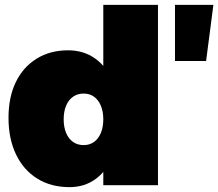

<svg xmlns="http://www.w3.org/2000/svg" viewBox="-20 -762 898 790"><path d="M260 -555Q325 -555 372.5 -520.5Q420 -486 446.5 -423.5Q473 -361 473 -276Q473 -190 447.5 -126Q422 -62 375.5 -27Q329 8 266 8Q190 8 133.5 -27Q77 -62 46 -126.5Q15 -191 15 -277Q15 -362 45 -424Q75 -486 130.5 -520.5Q186 -555 260 -555ZM324 -377Q299 -377 280.5 -364Q262 -351 252 -327Q242 -303 242 -271Q242 -239 252 -215Q262 -191 280.5 -178Q299 -165 324 -165Q349 -165 367 -178Q385 -191 395 -215Q405 -239 405 -271Q405 -303 395 -327Q385 -351 367 -364Q349 -377 324 -377ZM405 -742H630V0H405ZM700 -742H858L828 -511H700Z"/></svg>

Font: Alexandria Black
Style: Regular
Weight: 900
Designer: Mohamed Gaber
Foundry: Kief Type Foundry
Version: Version 5.100